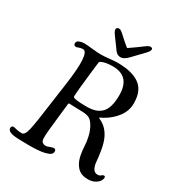

<svg xmlns="http://www.w3.org/2000/svg" viewBox="-205 -1031 1104 1178"><g transform="rotate(30 347.0 -441.5)"><path d="M447.3 -845.7Q455.6 -851.6 467 -860.1Q478.5 -868.7 484.1 -872.8Q489.7 -877 496.6 -881.6Q503.4 -886.2 508.1 -887.9Q512.7 -889.6 516.6 -889.6Q534.2 -889.6 532.7 -876.5Q531.2 -864.7 516.1 -849.1L440.9 -770.5Q413.1 -741.2 388.7 -741.2Q366.2 -741.2 350.1 -762.7L292.5 -841.3Q275.9 -863.8 277.3 -876.5Q278.8 -889.6 296.4 -889.6Q300.3 -889.6 304.4 -887.9Q308.6 -886.2 314.5 -881.6Q320.3 -877 325 -873Q329.6 -869.1 338.9 -860.4Q348.1 -851.6 355 -845.7Q385.7 -818.4 397 -810.5Q405.8 -815.9 447.3 -845.7ZM253.9 -324.2 244.1 -237.8Q242.2 -217.3 239.3 -191.4Q236.3 -165.5 234.9 -151.4Q233.4 -137.2 231.9 -119.6Q230.5 -102.1 230.2 -92.8Q230 -83.5 230.5 -73.7Q231 -64 233.2 -58.3Q235.4 -52.7 239.3 -49.3Q247.6 -42 258.5 -41.3Q269.5 -40.5 278.6 -43.9Q287.6 -47.4 298.3 -51Q309.1 -54.7 314.9 -54.7Q330.1 -54.7 330.1 -38.1Q330.1 -25.4 319.8 -17.1Q309.6 -8.8 285.2 -2.4Q249.5 7.3 171.9 7.3Q81.5 7.3 56.2 1.5Q21 -6.3 21 -28.8Q21 -35.6 25.4 -39.8Q29.8 -43.9 36.1 -43.9Q41.5 -43.9 58.8 -39.3Q76.2 -34.7 98.1 -34.7Q119.1 -34.7 130.6 -83.3Q142.1 -131.8 163.6 -295.4L183.1 -434.6Q216.3 -669.9 166.5 -669.9Q152.8 -669.9 139.4 -664.8Q126 -659.7 122.1 -659.7Q104.5 -659.7 104.5 -676.3Q104.5 -690.9 120.8 -697.8Q137.2 -704.6 155.3 -704.6Q171.4 -704.6 212.6 -700.2Q253.9 -695.8 275.4 -695.8Q301.8 -695.8 336.4 -699.7Q371.1 -703.6 392.6 -703.6Q494.6 -703.6 548.6 -665.3Q602.5 -627 602.5 -537.6Q602.5 -482.9 569.1 -439.2Q535.6 -395.5 484.9 -367.2Q481.9 -365.2 475.8 -362.8Q469.7 -360.4 466.3 -358.4Q462.9 -356.4 462.9 -354.5Q462.9 -353 465.3 -351.6Q467.8 -350.1 472.9 -347.7Q478 -345.2 480 -344.2Q531.7 -316.9 556.2 -252.9Q567.9 -221.7 574.2 -179.9Q580.6 -138.2 582.5 -111.8Q584.5 -85.4 595.2 -66.2Q606 -46.9 627.9 -46.9Q641.6 -46.9 650.1 -54.7Q658.7 -62.5 665 -62.5Q674.8 -62.5 674.8 -53.2Q674.8 -29.3 650.1 -11Q625.5 7.3 591.8 7.3Q557.6 7.3 535.4 -4.9Q513.2 -17.1 496.6 -46.9Q484.4 -68.8 478.5 -100.3Q472.7 -131.8 471.7 -159.7Q470.7 -187.5 462.9 -222.7Q455.1 -257.8 439 -286.1Q421.4 -317.4 401.4 -326.4Q381.3 -335.4 349.1 -335.4Q328.1 -335.4 295.4 -336.9Q262.7 -338.4 262.2 -338.4Q257.8 -338.4 255.9 -335.7Q253.9 -333 253.9 -324.2ZM361.3 -375Q394.5 -375 418.5 -382.1Q442.4 -389.2 461.7 -406.5Q481 -423.8 490.7 -456.3Q500.5 -488.8 500.5 -536.1Q500.5 -669.9 378.4 -669.9Q349.6 -669.9 328.4 -665.5Q307.1 -661.1 298.6 -656Q290 -650.9 289.6 -645.5Q289.1 -640.1 285.9 -614.5Q282.7 -588.9 280.3 -566.9L267.6 -449.2Q263.7 -407.7 263.7 -390.1Q263.7 -375 361.3 -375Z"/></g></svg>

Font: Cooper*
Style: Italic
Weight: 400
Italic angle: -7°
Designer: Owen Earl
Foundry: indestructible type*
Version: Version 0.001